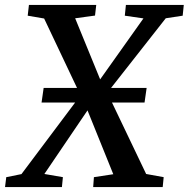

<svg xmlns="http://www.w3.org/2000/svg" viewBox="-52 -763 769 783"><path d="M-31.5 0 -26.5 -40.5 35.5 -53 277 -375 355.5 -438 533 -688 457 -699 461.5 -743H697.5L693 -699L624 -688.5L384.5 -383.5L305 -313L129 -53.5L204.5 -40.5L200.5 0ZM328 0 331 -40.5 410 -52.5 305 -312.5 277 -373 128 -687.5 61 -699 66 -743H340.5L335.5 -699.5L254.5 -688.5L357 -438L385.5 -385L544 -53.5L615.5 -40.5L611.5 0ZM117.5 -345 126 -404.5H546L537.5 -345Z"/></svg>

Font: Merriweather 24pt Medium
Style: Italic
Weight: 500
Italic angle: -7.8°
Version: Version 2.101